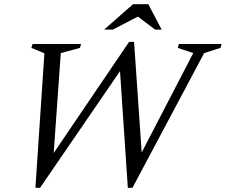

<svg xmlns="http://www.w3.org/2000/svg" viewBox="-20 -878 1068 908"><path d="M894 -627 820.5 -651.5 826 -670H1028L1022.5 -651.5L945.5 -627L606.5 10H584.5L545 -579L581.5 -591L169.5 10H147.5L190 -626L128.5 -651.5L134 -670H363.5L358 -651.5L267.5 -627L231 -112.5H205.5L590.5 -680H614L654.5 -92.5L607 -74ZM472.5 -738 609 -858H681.5L744.5 -738H713.5L627.5 -803H639L513.5 -738Z"/></svg>

Font: Newsreader 18pt
Style: Italic
Weight: 400
Italic angle: -17°
Version: Version 1.003